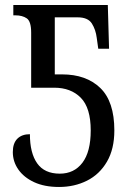

<svg xmlns="http://www.w3.org/2000/svg" viewBox="-20 -734 523 764"><path d="M215 10Q157 10 116 -9Q75 -28 53 -59.5Q31 -91 31 -129Q31 -164 49 -182Q67 -200 99 -200Q99 -125 128 -84Q157 -43 218 -43Q275 -43 308 -86.5Q341 -130 341 -215Q341 -305 301.5 -345Q262 -385 196 -385H104V-604Q104 -649 86.5 -661Q69 -673 41 -673H33V-714H409L414 -540H371L365 -583Q361 -616 345.5 -640.5Q330 -665 289 -665H198V-438H227Q323 -438 379 -384Q435 -330 435 -215Q435 -141 405.5 -90.5Q376 -40 326 -15Q276 10 215 10Z"/></svg>

Font: Noto Serif Condensed
Style: Regular
Weight: 400
Width: 3
Designer: Monotype Design Team
Foundry: Monotype Imaging Inc.
Version: Version 2.013; ttfautohint (v1.8.4.7-5d5b)